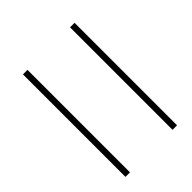

<svg xmlns="http://www.w3.org/2000/svg" viewBox="-30 -624 600 600"><g transform="rotate(45 270.5 -324.0)"><path d="M61 -210V-230H514V-210ZM61 -418V-438H514V-418Z"/></g></svg>

Font: DM Serif Display
Style: Italic
Weight: 400
Italic angle: -12°
Designer: Colophon Foundry, Frank Grießhammer
Foundry: Colophon Foundry
Version: Version 5.100; ttfautohint (v1.8.2)